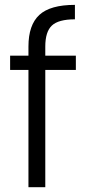

<svg xmlns="http://www.w3.org/2000/svg" viewBox="-20 -777 365 797"><path d="M98.1 -486.8H22V-545.9H98.1V-584Q98.1 -673.3 143.3 -715.1Q188.5 -756.8 291 -756.8V-696.8Q222.7 -696.8 195.3 -670.9Q168 -645 168 -584V-545.9H294.9V-486.8H168V0H98.1Z"/></svg>

Font: PoppinsZ Light
Style: Regular
Weight: 300
Designer: Ninad Kale (Devanagari), Jonny Pinhorn (Latin)
Foundry: Indian Type Foundry
Version: Version 3.002;FEAKit 1.0